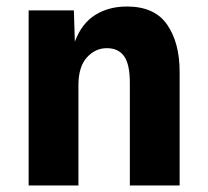

<svg xmlns="http://www.w3.org/2000/svg" viewBox="-20 -570 640 590"><path d="M68 0V-538H207L210 -442Q231 -498 272.5 -524Q314 -550 370 -550Q455 -550 493.5 -494.5Q532 -439 532 -349V0H379V-316Q379 -372 361.5 -397Q344 -422 308 -422Q273 -422 247 -393.5Q221 -365 221 -308V0Z"/></svg>

Font: Geist Mono ExtraBold
Style: Regular
Weight: 800
Monospace: yes
Designer: Basement.studio, Andrés Briganti, Mateo Zaragoza
Foundry: Basement.studio, Vercel, Andrés Briganti, Guido Ferreyra, Mateo Zaragoza
Version: Version 1.500; ttfautohint (v1.8.4.7-5d5b)